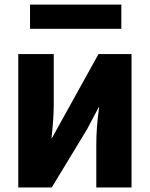

<svg xmlns="http://www.w3.org/2000/svg" viewBox="-20 -826 659 846"><path d="M112.3 -699.2V-805.7H514.6V-699.2ZM60.5 0V-587.9H216.8V-365.2Q216.8 -305.7 207 -217.8H209L274.4 -335.9L414.1 -587.9H559.6V0H404.3V-188.5Q404.3 -268.6 417 -353.5H415L363.3 -255.9L208 0Z"/></svg>

Font: Gothic A1 Black
Style: Regular
Weight: 900
Version: Version 2.50